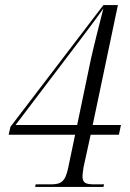

<svg xmlns="http://www.w3.org/2000/svg" viewBox="-20 -734 511 754"><path d="M118 0H386L389 -10H353C318 -10 304 -14 304 -42C304 -48 306 -64 308 -77L336 -205H447L455 -243H344L443 -714H386L21 -236L14 -205H275L248 -76C236 -18 219 -10 177 -10H120ZM296 -579C327 -620 367 -673 386 -701C369 -634 352 -568 337 -502L283 -243H41Z"/></svg>

Font: Noto Serif Display Condensed Light
Style: Italic
Weight: 300
Width: 3
Italic angle: -12°
Designer: Monotype Design Team
Foundry: Monotype Imaging Inc.
Version: Version 2.009